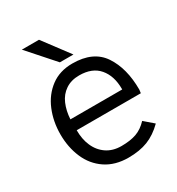

<svg xmlns="http://www.w3.org/2000/svg" viewBox="-171 -815 860 931"><g transform="rotate(-30 259.5 -350.0)"><path d="M277.5 6Q203 6 150.8 -29.2Q98.5 -64.5 72.8 -124.5Q47 -184.5 47 -257Q47 -328.5 72.5 -390Q98 -451.5 147.8 -488.8Q197.5 -526 268.5 -526Q385 -526 436 -449.8Q487 -373.5 487 -254L484.5 -235H125.5Q125.5 -184.5 142 -147Q159 -107 193.2 -83.5Q227.5 -60 276 -60Q325.5 -60 359.8 -72.2Q394 -84.5 423 -115.5L474 -71.5Q432 -30 386 -12Q340 6 277.5 6ZM415.5 -296V-299Q415.5 -372 378.2 -415.8Q341 -459.5 268.5 -459.5Q223.5 -459.5 191.8 -438.2Q160 -417 144 -379.5Q128 -342 125.5 -296ZM295.5 -561H219.5L90.5 -706.5H186.5Z"/></g></svg>

Font: Acari Sans
Style: Regular
Weight: 400
Designer: Alfredo Marco Pradil and Stefan Peev (font) & Cristiano Sobral (main changes)
Foundry: Alfredo Marco Pradil and Stefan Peev (font) & Cristiano Sobral (main changes)
Version: Version 1.063; ttfautohint (v1.8.3)